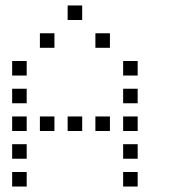

<svg xmlns="http://www.w3.org/2000/svg" viewBox="-20 -696 640 692"><path d="M224.8 -676.2Q223.8 -676.2 223.8 -676.2Q223.8 -676.2 223.8 -675.2V-624.8Q223.8 -623.8 223.8 -623.8Q223.8 -623.8 224.8 -623.8H275.2Q276.2 -623.8 276.2 -623.8Q276.2 -623.8 276.2 -624.8V-675.2Q276.2 -676.2 276.2 -676.2Q276.2 -676.2 275.2 -676.2ZM124.8 -576.2Q123.8 -576.2 123.8 -576.2Q123.8 -576.2 123.8 -575.2V-524.8Q123.8 -523.8 123.8 -523.8Q123.8 -523.8 124.8 -523.8H175.2Q176.2 -523.8 176.2 -523.8Q176.2 -523.8 176.2 -524.8V-575.2Q176.2 -576.2 176.2 -576.2Q176.2 -576.2 175.2 -576.2ZM324.8 -576.2Q323.8 -576.2 323.8 -576.2Q323.8 -576.2 323.8 -575.2V-524.8Q323.8 -523.8 323.8 -523.8Q323.8 -523.8 324.8 -523.8H375.2Q376.2 -523.8 376.2 -523.8Q376.2 -523.8 376.2 -524.8V-575.2Q376.2 -576.2 376.2 -576.2Q376.2 -576.2 375.2 -576.2ZM24.8 -476.2Q23.8 -476.2 23.8 -476.2Q23.8 -476.2 23.8 -475.2V-424.8Q23.8 -423.8 23.8 -423.8Q23.8 -423.8 24.8 -423.8H75.2Q76.2 -423.8 76.2 -423.8Q76.2 -423.8 76.2 -424.8V-475.2Q76.2 -476.2 76.2 -476.2Q76.2 -476.2 75.2 -476.2ZM424.8 -476.2Q423.8 -476.2 423.8 -476.2Q423.8 -476.2 423.8 -475.2V-424.8Q423.8 -423.8 423.8 -423.8Q423.8 -423.8 424.8 -423.8H475.2Q476.2 -423.8 476.2 -423.8Q476.2 -423.8 476.2 -424.8V-475.2Q476.2 -476.2 476.2 -476.2Q476.2 -476.2 475.2 -476.2ZM24.8 -376.2Q23.8 -376.2 23.8 -376.2Q23.8 -376.2 23.8 -375.2V-324.8Q23.8 -323.8 23.8 -323.8Q23.8 -323.8 24.8 -323.8H75.2Q76.2 -323.8 76.2 -323.8Q76.2 -323.8 76.2 -324.8V-375.2Q76.2 -376.2 76.2 -376.2Q76.2 -376.2 75.2 -376.2ZM424.8 -376.2Q423.8 -376.2 423.8 -376.2Q423.8 -376.2 423.8 -375.2V-324.8Q423.8 -323.8 423.8 -323.8Q423.8 -323.8 424.8 -323.8H475.2Q476.2 -323.8 476.2 -323.8Q476.2 -323.8 476.2 -324.8V-375.2Q476.2 -376.2 476.2 -376.2Q476.2 -376.2 475.2 -376.2ZM24.8 -276.2Q23.8 -276.2 23.8 -276.2Q23.8 -276.2 23.8 -275.2V-224.8Q23.8 -223.8 23.8 -223.8Q23.8 -223.8 24.8 -223.8H75.2Q76.2 -223.8 76.2 -223.8Q76.2 -223.8 76.2 -224.8V-275.2Q76.2 -276.2 76.2 -276.2Q76.2 -276.2 75.2 -276.2ZM124.8 -276.2Q123.8 -276.2 123.8 -276.2Q123.8 -276.2 123.8 -275.2V-224.8Q123.8 -223.8 123.8 -223.8Q123.8 -223.8 124.8 -223.8H175.2Q176.2 -223.8 176.2 -223.8Q176.2 -223.8 176.2 -224.8V-275.2Q176.2 -276.2 176.2 -276.2Q176.2 -276.2 175.2 -276.2ZM224.8 -276.2Q223.8 -276.2 223.8 -276.2Q223.8 -276.2 223.8 -275.2V-224.8Q223.8 -223.8 223.8 -223.8Q223.8 -223.8 224.8 -223.8H275.2Q276.2 -223.8 276.2 -223.8Q276.2 -223.8 276.2 -224.8V-275.2Q276.2 -276.2 276.2 -276.2Q276.2 -276.2 275.2 -276.2ZM324.8 -276.2Q323.8 -276.2 323.8 -276.2Q323.8 -276.2 323.8 -275.2V-224.8Q323.8 -223.8 323.8 -223.8Q323.8 -223.8 324.8 -223.8H375.2Q376.2 -223.8 376.2 -223.8Q376.2 -223.8 376.2 -224.8V-275.2Q376.2 -276.2 376.2 -276.2Q376.2 -276.2 375.2 -276.2ZM424.8 -276.2Q423.8 -276.2 423.8 -276.2Q423.8 -276.2 423.8 -275.2V-224.8Q423.8 -223.8 423.8 -223.8Q423.8 -223.8 424.8 -223.8H475.2Q476.2 -223.8 476.2 -223.8Q476.2 -223.8 476.2 -224.8V-275.2Q476.2 -276.2 476.2 -276.2Q476.2 -276.2 475.2 -276.2ZM24.8 -176.2Q23.8 -176.2 23.8 -176.2Q23.8 -176.2 23.8 -175.2V-124.8Q23.8 -123.8 23.8 -123.8Q23.8 -123.8 24.8 -123.8H75.2Q76.2 -123.8 76.2 -123.8Q76.2 -123.8 76.2 -124.8V-175.2Q76.2 -176.2 76.2 -176.2Q76.2 -176.2 75.2 -176.2ZM424.8 -176.2Q423.8 -176.2 423.8 -176.2Q423.8 -176.2 423.8 -175.2V-124.8Q423.8 -123.8 423.8 -123.8Q423.8 -123.8 424.8 -123.8H475.2Q476.2 -123.8 476.2 -123.8Q476.2 -123.8 476.2 -124.8V-175.2Q476.2 -176.2 476.2 -176.2Q476.2 -176.2 475.2 -176.2ZM24.8 -76.2Q23.8 -76.2 23.8 -76.2Q23.8 -76.2 23.8 -75.2V-24.8Q23.8 -23.8 23.8 -23.8Q23.8 -23.8 24.8 -23.8H75.2Q76.2 -23.8 76.2 -23.8Q76.2 -23.8 76.2 -24.8V-75.2Q76.2 -76.2 76.2 -76.2Q76.2 -76.2 75.2 -76.2ZM424.8 -76.2Q423.8 -76.2 423.8 -76.2Q423.8 -76.2 423.8 -75.2V-24.8Q423.8 -23.8 423.8 -23.8Q423.8 -23.8 424.8 -23.8H475.2Q476.2 -23.8 476.2 -23.8Q476.2 -23.8 476.2 -24.8V-75.2Q476.2 -76.2 476.2 -76.2Q476.2 -76.2 475.2 -76.2Z"/></svg>

Font: Doto Black
Style: Regular
Weight: 900
Monospace: yes
Version: Version 1.000